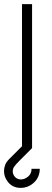

<svg xmlns="http://www.w3.org/2000/svg" viewBox="-32 -720 252 934"><path d="M75 0V-700H124V0ZM67.5 194Q31.5 193.5 9.5 168.5Q-12.5 143.5 -12.5 112.5Q-12.5 97 -6.8 82.2Q-1 67.5 11.5 55L95.5 -29L124.5 0Q82.5 42 62.5 62Q42.5 82 36.2 92Q30 102 30 113Q30 128 40.2 140Q50.5 152 69 153Q88 153 104.8 139Q121.5 125 121.5 101H161.5Q161.5 141 133.8 167.5Q106 194 67.5 194Z"/></svg>

Font: Urbanist ExtraLight
Style: Regular
Weight: 200
Designer: Corey Hu
Foundry: Corey Hu
Version: Version 1.330; ttfautohint (v1.8.4.7-5d5b)